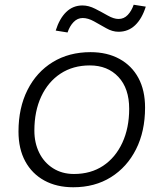

<svg xmlns="http://www.w3.org/2000/svg" viewBox="-20 -778 690 810"><path d="M289 12Q219 12 167 -16.5Q115 -45 86.5 -97.5Q58 -150 58 -223Q58 -323 96 -398.5Q134 -474 202.5 -516Q271 -558 362 -558Q432 -558 484 -529.5Q536 -501 564 -449Q592 -397 592 -324Q592 -224 554 -148.5Q516 -73 448 -30.5Q380 12 289 12ZM292 -44Q363 -44 415 -78.5Q467 -113 496 -175.5Q525 -238 525 -319Q525 -405 479.5 -453.5Q434 -502 359 -502Q288 -502 235.5 -467.5Q183 -433 154 -371Q125 -309 125 -227Q125 -175 145.5 -133.5Q166 -92 204 -68Q242 -44 292 -44ZM265 -641 215 -649Q231 -700 259.5 -727.5Q288 -755 328 -755Q354 -755 381.5 -741Q409 -727 434.5 -712.5Q460 -698 480 -698Q503 -698 519 -715Q535 -732 544 -758L595 -750Q579 -699 550 -671.5Q521 -644 480 -644Q454 -644 428 -659Q402 -674 376.5 -688Q351 -702 329 -702Q307 -702 290.5 -685Q274 -668 265 -641Z"/></svg>

Font: Azeret Mono Thin ExtraLight
Style: Italic
Weight: 250
Italic angle: -12°
Version: Version 1.002